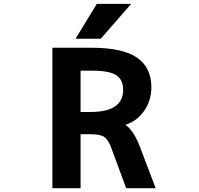

<svg xmlns="http://www.w3.org/2000/svg" viewBox="-20 -982 1040 1004"><path d="M401.4 -280.3V2H253.9V-732.4H457Q621.1 -732.4 696.3 -680.7Q771.5 -628.9 771.5 -526.4Q771.5 -455.1 732.4 -400.4Q695.3 -348.6 635.7 -329.1Q678.7 -300.8 711.9 -213.9L793.9 2H639.6L562.5 -207Q545.9 -252 524.9 -266.1Q503.9 -280.3 450.2 -280.3ZM486.3 -961.9H666L506.8 -779.3H375ZM466.8 -612.3H401.4V-396.5H454.1Q624 -396.5 624 -512.7Q624 -564.5 588.4 -588.4Q552.7 -612.3 466.8 -612.3Z"/></svg>

Font: GenEi Gothic M Regular
Style: Bold
Weight: 700
Designer: o_tamon (Modified); [Source Han Sans]
Ryoko NISHIZUKA  (kana & ideographs); Paul D. Hunt (Latin, Greek & Cyrillic); Wenl
Version: Version 1.1a;Original Version 1.004